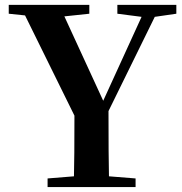

<svg xmlns="http://www.w3.org/2000/svg" viewBox="-20 -762 740 782"><path d="M610.4 -693.4 421.9 -309.6Q421.9 -120.1 423.8 -43.9L532.2 -35.2V0H173.8V-35.2L281.2 -43.9Q283.2 -116.2 283.2 -291L82 -699.2L15.6 -706.1V-742.2H343.8V-706.1L242.2 -695.3L400.4 -351.6L556.6 -693.4L458 -706.1V-742.2H698.2V-706.1Z"/></svg>

Font: GenRyuMin TW TTF Bold
Style: Regular
Weight: 700
Version: Version 1.300